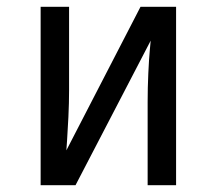

<svg xmlns="http://www.w3.org/2000/svg" viewBox="-20 -547 640 567"><path d="M500 -527V0H416V-246Q416 -288 418 -331Q420 -374 422.5 -400Q425 -426 425 -427L203 0H100V-527H184V-280Q184 -244 182 -201.5Q180 -159 178 -131.5Q176 -104 176 -103L395 -527Z"/></svg>

Font: Fira Mono
Style: Regular
Weight: 400
Designer: Carrois Corporate & Edenspiekermann AG
Foundry: Carrois Corporate GbR & Edenspiekermann AG
Version: Version 3.206;PS 003.206;hotconv 1.0.70;makeotf.lib2.5.58329